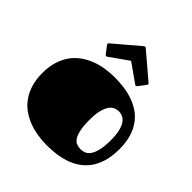

<svg xmlns="http://www.w3.org/2000/svg" viewBox="-206 -903 1066 1066"><g transform="rotate(45 327.0 -370.0)"><path d="M327.1 17.1Q290.5 17.1 253.9 11.2Q217.3 5.4 183.8 -7.3Q150.4 -20 121.6 -40.5Q92.8 -61 71.5 -90.8Q50.3 -120.6 38.1 -159.9Q25.9 -199.2 25.9 -250Q25.9 -299.8 38.1 -339.1Q50.3 -378.4 71.5 -408.2Q92.8 -438 121.6 -458.7Q150.4 -479.5 183.8 -492.4Q217.3 -505.4 253.9 -511.2Q290.5 -517.1 327.1 -517.1Q360.8 -517.1 396.2 -512.9Q431.6 -508.8 465.1 -497.8Q498.5 -486.8 528.1 -468Q557.6 -449.2 579.8 -419.9Q602.1 -390.6 615 -349.9Q627.9 -309.1 627.9 -253.9Q627.9 -197.3 615.2 -155Q602.5 -112.8 580.3 -82.8Q558.1 -52.7 528.8 -33.2Q499.5 -13.7 466.1 -2.7Q432.6 8.3 397 12.7Q361.3 17.1 327.1 17.1ZM477.1 -100.1Q492.2 -100.1 507.1 -106.7Q522 -113.3 533.4 -130.4Q544.9 -147.5 552 -177.5Q559.1 -207.5 559.1 -253.9Q559.1 -297.9 552 -326.2Q544.9 -354.5 533.2 -370.8Q521.5 -387.2 506.8 -393.6Q492.2 -399.9 477.1 -399.9Q465.3 -399.9 450.9 -395Q436.5 -390.1 424.1 -374.3Q411.6 -358.4 403.3 -328.9Q395 -299.3 395 -250Q395 -200.7 401.9 -170.9Q408.7 -141.1 419.9 -125.5Q431.2 -109.9 446 -105Q460.9 -100.1 477.1 -100.1ZM326.7 -646 217.3 -568.8Q215.3 -567.9 213.9 -566.9Q212.4 -565.9 210.9 -565.9Q206.1 -565.9 202.6 -570.8L169.9 -613.8Q167 -617.2 167 -620.6Q167 -624 171.4 -627.9L319.8 -753.9Q321.3 -754.9 322.8 -755.9Q324.2 -756.8 326.7 -756.8Q329.1 -756.8 330.6 -755.9Q332 -754.9 333.5 -753.9L481.9 -627.9Q486.3 -624 486.3 -620.6Q486.3 -617.2 483.4 -613.8L450.7 -570.8Q446.8 -565.9 442.4 -565.9Q440.9 -565.9 439.5 -566.9Q438 -567.9 436 -568.8Z"/></g></svg>

Font: Fascinate Cyrillic
Style: Regular
Weight: 900
Designer: Denis Ignatov
Foundry: Astigmatic (AOETI)
Version: Version 1.00 November 30, 2018, initial release